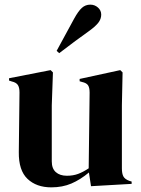

<svg xmlns="http://www.w3.org/2000/svg" viewBox="-20 -792 607 827"><path d="M61 -137 64 -394Q64 -416 56.5 -426.5Q49 -437 31 -441L19 -445V-455L198 -490L208 -480L203 -338V-97Q203 -66 220.5 -50.5Q238 -35 268 -35Q295 -35 316.5 -43Q338 -51 362 -67L366 -393Q366 -415 359 -425Q352 -435 333 -439L323 -442V-452L498 -490L508 -480L505 -338V-67Q505 -44 511.5 -32Q518 -20 537 -13L547 -10V0L372 10L363 -49Q326 -18 287.5 -1.5Q249 15 201 15Q137 15 98.5 -21.5Q60 -58 61 -137ZM243 -608 299 -711Q317 -744 332.5 -758Q348 -772 369 -772Q388 -772 402 -759.5Q416 -747 416 -729Q416 -710 403 -693.5Q390 -677 359 -655Q312 -622 235 -563L224 -573Z"/></svg>

Font: DeepMind Serif Display
Style: Regular
Weight: 800
Designer: Frank Grießhammer / Modifications: Colophon Foundry
Foundry: Colophon Foundry
Version: Version 5.002